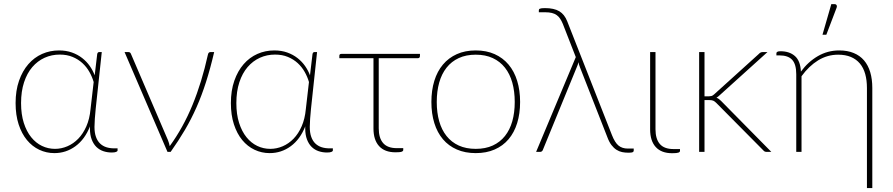

<svg xmlns="http://www.w3.org/2000/svg" viewBox="-20 -750 4410 948"><path d="M442.5 -345Q435 -371 421.2 -395.2Q407.5 -419.5 386.8 -438.5Q366 -457.5 338.2 -469Q310.5 -480.5 275 -480.5Q235 -480.5 200.2 -464.8Q165.5 -449 139.5 -418.8Q113.5 -388.5 98.8 -343.8Q84 -299 84 -241Q84 -185.5 97.5 -143.2Q111 -101 134 -72.5Q157 -44 187.2 -29.5Q217.5 -15 251.5 -15Q283 -15 312.8 -27.8Q342.5 -40.5 366.5 -65.2Q390.5 -90 406.5 -126.5Q422.5 -163 427 -211ZM560.5 -17.5V-7Q560.5 -3 553.5 0Q546.5 3 531.5 3Q510 3 490.5 -3.5Q471 -10 456.2 -24.2Q441.5 -38.5 432.8 -61.2Q424 -84 424 -116Q424 -118.5 424 -121.2Q424 -124 424.5 -126.5Q399 -62 352.5 -28Q306 6 248.5 6Q209 6 174 -10.5Q139 -27 113 -58.5Q87 -90 72 -136Q57 -182 57 -241Q57 -303 74 -351.5Q91 -400 120 -433.2Q149 -466.5 188 -483.8Q227 -501 271.5 -501Q306.5 -501 335.2 -490.8Q364 -480.5 386 -463.2Q408 -446 423.5 -423.8Q439 -401.5 447.5 -378L460 -483Q462 -493 470 -493H482.5L452.5 -212.5Q450 -187 448.2 -163.2Q446.5 -139.5 446.5 -123.5Q446.5 -94.5 453.8 -74.2Q461 -54 474 -41.5Q487 -29 504.8 -23.2Q522.5 -17.5 544 -17.5Z M1037.5 -493Q1018.5 -411.5 997.2 -345Q976 -278.5 950.2 -220.2Q924.5 -162 893 -108.5Q861.5 -55 822.5 0H807L595 -493H614Q619.5 -493 622.5 -490Q625.5 -487 626.5 -484L809.5 -57.5Q812.5 -50 814.5 -42.8Q816.5 -35.5 818 -28.5Q884.5 -120 930.5 -232Q976.5 -344 1006.5 -480Q1008 -487.5 1011.5 -490.2Q1015 -493 1019 -493Z M1505.5 -345Q1498 -371 1484.2 -395.2Q1470.5 -419.5 1449.8 -438.5Q1429 -457.5 1401.2 -469Q1373.5 -480.5 1338 -480.5Q1298 -480.5 1263.2 -464.8Q1228.5 -449 1202.5 -418.8Q1176.5 -388.5 1161.8 -343.8Q1147 -299 1147 -241Q1147 -185.5 1160.5 -143.2Q1174 -101 1197 -72.5Q1220 -44 1250.2 -29.5Q1280.5 -15 1314.5 -15Q1346 -15 1375.8 -27.8Q1405.5 -40.5 1429.5 -65.2Q1453.5 -90 1469.5 -126.5Q1485.5 -163 1490 -211ZM1623.5 -17.5V-7Q1623.5 -3 1616.5 0Q1609.5 3 1594.5 3Q1573 3 1553.5 -3.5Q1534 -10 1519.2 -24.2Q1504.5 -38.5 1495.8 -61.2Q1487 -84 1487 -116Q1487 -118.5 1487 -121.2Q1487 -124 1487.5 -126.5Q1462 -62 1415.5 -28Q1369 6 1311.5 6Q1272 6 1237 -10.5Q1202 -27 1176 -58.5Q1150 -90 1135 -136Q1120 -182 1120 -241Q1120 -303 1137 -351.5Q1154 -400 1183 -433.2Q1212 -466.5 1251 -483.8Q1290 -501 1334.5 -501Q1369.5 -501 1398.2 -490.8Q1427 -480.5 1449 -463.2Q1471 -446 1486.5 -423.8Q1502 -401.5 1510.5 -378L1523 -483Q1525 -493 1533 -493H1545.5L1515.5 -212.5Q1513 -187 1511.2 -163.2Q1509.5 -139.5 1509.5 -123.5Q1509.5 -94.5 1516.8 -74.2Q1524 -54 1537 -41.5Q1550 -29 1567.8 -23.2Q1585.5 -17.5 1607 -17.5Z M2053.5 -473.5Q2053.5 -462.5 2042 -462.5H1850V-116.5Q1850 -68.5 1871.8 -43.5Q1893.5 -18.5 1939.5 -18.5H1971V-9.5Q1971 -4 1963.5 -1Q1956 2 1933 2Q1879.5 2 1851.8 -28.5Q1824 -59 1824 -115.5V-462.5H1655.5V-474.5Q1655.5 -484 1666 -484H2053.5Z M2329 -501Q2381.5 -501 2422.2 -482.8Q2463 -464.5 2491 -431.2Q2519 -398 2533.5 -351Q2548 -304 2548 -246.5Q2548 -189 2533.5 -142.2Q2519 -95.5 2491 -62.5Q2463 -29.5 2422.2 -11.8Q2381.5 6 2329 6Q2276.5 6 2235.8 -11.8Q2195 -29.5 2167 -62.5Q2139 -95.5 2124.5 -142.2Q2110 -189 2110 -246.5Q2110 -304 2124.5 -351Q2139 -398 2167 -431.2Q2195 -464.5 2235.8 -482.8Q2276.5 -501 2329 -501ZM2329 -15Q2377 -15 2413 -31.5Q2449 -48 2473.2 -78.5Q2497.5 -109 2509.5 -151.5Q2521.5 -194 2521.5 -246.5Q2521.5 -299 2509.5 -342Q2497.5 -385 2473.2 -415.8Q2449 -446.5 2413 -463.2Q2377 -480 2329 -480Q2281 -480 2245 -463.2Q2209 -446.5 2184.8 -415.8Q2160.5 -385 2148.5 -342Q2136.5 -299 2136.5 -246.5Q2136.5 -194 2148.5 -151.5Q2160.5 -109 2184.8 -78.5Q2209 -48 2245 -31.5Q2281 -15 2329 -15Z M3109 -16.5V-6Q3109 -1 3104 1.5Q3099 4 3083 4Q3066.5 4 3051.8 1Q3037 -2 3023.8 -10.5Q3010.5 -19 2999 -34Q2987.5 -49 2978.5 -73.5L2843.5 -418Q2838 -432 2836 -443Q2834 -432 2828.5 -420L2660 -9Q2659 -6 2655.5 -3Q2652 0 2646.5 0H2627L2823 -468L2759 -632Q2753 -646.5 2746 -657.2Q2739 -668 2729 -675.2Q2719 -682.5 2705 -686Q2691 -689.5 2671 -689.5H2640.5V-699.5Q2640.5 -701.5 2641.5 -703.5Q2642.5 -705.5 2645.5 -707Q2648.5 -708.5 2654.5 -709.2Q2660.5 -710 2670.5 -710Q2715.5 -710 2741.5 -694.5Q2767.5 -679 2781 -644L3001.5 -83Q3016 -46 3034 -31.2Q3052 -16.5 3079.5 -16.5Z M3190 -493H3216.5V-112Q3216.5 -64 3238 -39Q3259.5 -14 3306 -14H3337.5V-5Q3337.5 0.5 3329.8 3.5Q3322 6.5 3299 6.5Q3245.5 6.5 3217.8 -24Q3190 -54.5 3190 -111Z M3458.5 -493V-274.5H3481.5Q3487 -274.5 3493 -276Q3499 -277.5 3506.5 -284.5L3726 -483Q3730.5 -488 3735.2 -490.5Q3740 -493 3747.5 -493H3769.5L3533 -279.5Q3529 -275.5 3525.2 -272.8Q3521.5 -270 3517.5 -267.5Q3524.5 -265 3530 -260.8Q3535.5 -256.5 3540.5 -251.5L3788.5 0H3766Q3761 0 3756.8 -1.5Q3752.5 -3 3748.5 -8L3517 -241.5Q3508.5 -250 3501.5 -253Q3494.5 -256 3479.5 -256H3458.5V0H3432V-493Z M3813.5 -487.5Q3813.5 -491.5 3818 -494.2Q3822.5 -497 3833.5 -497Q3878 -497 3905 -473.2Q3932 -449.5 3934.5 -396.5Q3969.5 -444.5 4018 -472.8Q4066.5 -501 4123.5 -501Q4164.5 -501 4195.2 -488.2Q4226 -475.5 4246.2 -451.8Q4266.5 -428 4276.8 -393.5Q4287 -359 4287 -315.5V178.5H4260.5V-315.5Q4260.5 -354 4252 -384.5Q4243.5 -415 4225.8 -436.2Q4208 -457.5 4181.2 -468.8Q4154.5 -480 4118.5 -480Q4065 -480 4019.2 -451.8Q3973.5 -423.5 3937.5 -373.5V0H3911.5V-383.5Q3911.5 -432.5 3891.5 -454.5Q3871.5 -476.5 3828.5 -476.5H3813.5ZM4041 -578.5 4084.5 -729.5H4102Q4108 -729.5 4110.8 -724.5Q4113.5 -719.5 4111 -712.5L4060 -578.5Z"/></svg>

Font: Lato ExtraLight
Style: Regular
Weight: 275
Designer: Lukasz Dziedzic with Adam Twardoch and Botio Nikoltchev
Foundry: tyPoland Lukasz Dziedzic
Version: Version 2.015; 2015-08-06; http://www.latofonts.com/